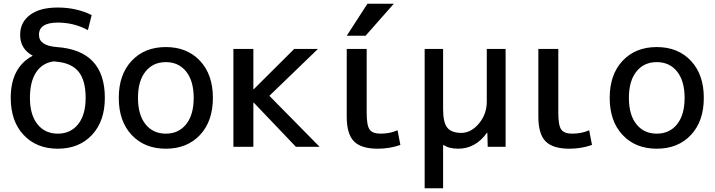

<svg xmlns="http://www.w3.org/2000/svg" viewBox="-20 -780 3796 1020"><path d="M154 -484Q87 -520 87 -595Q87 -661 139 -700.5Q191 -740 287 -740Q386 -740 467 -700L447 -620Q373 -660 287 -660Q187 -660 187 -595Q187 -537 282 -530Q537 -512 537 -260Q537 -136 468.5 -63Q400 10 287 10Q174 10 105.5 -63Q37 -136 37 -260Q37 -422 154 -484ZM266 -454Q205 -446 172 -396Q139 -346 139 -260Q139 -170 179 -120Q219 -70 287 -70Q355 -70 395 -120Q435 -170 435 -260Q435 -353 397.5 -399Q360 -445 282 -452Q276 -452 266 -454Z M679.5 -457Q748 -530 861 -530Q974 -530 1042.5 -457Q1111 -384 1111 -260Q1111 -136 1042.5 -63Q974 10 861 10Q748 10 679.5 -63Q611 -136 611 -260Q611 -384 679.5 -457ZM753 -120Q793 -70 861 -70Q929 -70 969 -120Q1009 -170 1009 -260Q1009 -350 969 -400Q929 -450 861 -450Q793 -450 753 -400Q713 -350 713 -260Q713 -170 753 -120Z M1328 -306 1543 -520H1669L1411 -271L1678 0H1552L1328 -235H1326V0H1220V-520H1326V-306Z M1928 -520V-180Q1928 -114 1943.5 -92Q1959 -70 2002 -70Q2052 -70 2092 -88L2107 -10Q2050 10 1987 10Q1899 10 1860.5 -29Q1822 -68 1822 -160V-520ZM1932 -760H2072L1922 -590H1822Z M2566 -520H2666V0H2571L2569 -75H2567Q2507 10 2413 10Q2365 10 2334 -11V220H2236V-520H2334V-200Q2334 -129 2356.5 -101.5Q2379 -74 2431 -74Q2482 -74 2524 -123.5Q2566 -173 2566 -240Z M2946 -520V-180Q2946 -114 2961.5 -92Q2977 -70 3020 -70Q3070 -70 3110 -88L3125 -10Q3068 10 3005 10Q2917 10 2878.5 -29Q2840 -68 2840 -160V-520Z M3287.5 -457Q3356 -530 3469 -530Q3582 -530 3650.5 -457Q3719 -384 3719 -260Q3719 -136 3650.5 -63Q3582 10 3469 10Q3356 10 3287.5 -63Q3219 -136 3219 -260Q3219 -384 3287.5 -457ZM3361 -120Q3401 -70 3469 -70Q3537 -70 3577 -120Q3617 -170 3617 -260Q3617 -350 3577 -400Q3537 -450 3469 -450Q3401 -450 3361 -400Q3321 -350 3321 -260Q3321 -170 3361 -120Z"/></svg>

Font: M PLUS 1p Medium
Style: Regular
Weight: 500
Version: Version 1.062